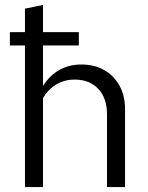

<svg xmlns="http://www.w3.org/2000/svg" viewBox="-20 -757 598 777"><path d="M81 0V-573H20V-627H81V-722L154 -737V-627H299V-573H154V-409Q182 -453 221 -474.5Q260 -496 309 -496Q362 -496 401.5 -473.5Q441 -451 463.5 -410.5Q486 -370 486 -316V0H413V-295Q413 -360 377.5 -397.5Q342 -435 282 -435Q242 -435 209 -416Q176 -397 154 -360V0Z"/></svg>

Font: Red Hat Text VF
Style: Regular
Weight: 300
Designer: Pentagram, MCKL
Foundry: Pentagram, MCKL
Version: Version 1.023